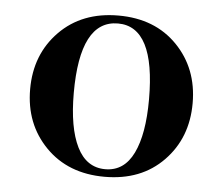

<svg xmlns="http://www.w3.org/2000/svg" viewBox="-43 -547 701 605"><g transform="rotate(5 308.0 -244.0)"><path d="M565 -244Q565 -134 494.5 -61.5Q424 11 308.5 11Q193 11 122 -61.5Q51 -134 51 -244Q51 -354 122 -426.5Q193 -499 308.5 -499Q424 -499 494.5 -426.5Q565 -354 565 -244ZM427 -244Q427 -474 309 -474Q189 -474 189 -244Q189 -134 219 -73.5Q249 -13 308.5 -13Q368 -13 397.5 -73.5Q427 -134 427 -244Z"/></g></svg>

Font: Rufina
Style: Bold
Weight: 700
Designer: Martin Sommaruga
Foundry: Martin Sommaruga
Version: Version 1.001